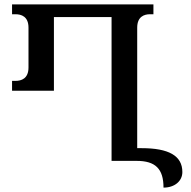

<svg xmlns="http://www.w3.org/2000/svg" viewBox="-20 -734 873 876"><path d="M626 -58H606V-608C606 -659 639 -669 664 -669H680V-714H35V-669H51C77 -669 110 -659 110 -608V-426C110 -375 77 -365 51 -365H35V-320H226V-656H489V0H603C689 0 726 36 726 122C777 122 812 92 812 51C812 -24 749 -58 626 -58Z"/></svg>

Font: Noto Serif Georgian Medium
Style: Regular
Weight: 500
Designer: Monotype Design Team, Akaki Razmadze
Foundry: Google LLC
Version: Version 2.003